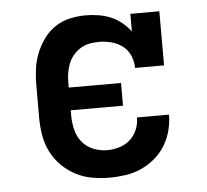

<svg xmlns="http://www.w3.org/2000/svg" viewBox="-44 -585 689 640"><g transform="rotate(-5 300.0 -265.0)"><path d="M298 8Q268 8 239.5 3Q211 -2 185 -15.5Q159 -29 138 -50Q117 -71 104 -97Q91 -123 86 -152Q81 -181 81 -210V-320Q81 -347 84.5 -374Q88 -401 98 -426Q108 -451 124 -473.5Q140 -496 162.5 -511Q185 -526 211.5 -532Q238 -538 265 -538Q287 -538 308 -534.5Q329 -531 348.5 -523Q368 -515 384.5 -501.5Q401 -488 414 -471V-530H511V-349H414Q414 -370 405.5 -390Q397 -410 380.5 -422.5Q364 -435 343.5 -440.5Q323 -446 302 -446Q286 -446 270 -443Q254 -440 240 -431.5Q226 -423 215.5 -410.5Q205 -398 199 -383Q193 -368 190.5 -352Q188 -336 188 -320V-303H363V-227H188V-210Q188 -186 193.5 -162.5Q199 -139 214 -120.5Q229 -102 251.5 -93Q274 -84 298 -84Q318 -84 338.5 -90Q359 -96 374.5 -110Q390 -124 398 -143.5Q406 -163 406 -184Q406 -184 406 -184Q406 -184 406 -184H513Q513 -184 513 -184Q513 -184 513 -184Q513 -157 506 -130.5Q499 -104 484.5 -80.5Q470 -57 449 -39.5Q428 -22 403.5 -11Q379 0 352 4Q325 8 298 8Z"/></g></svg>

Font: Iosevka Slab Semibold Extended
Style: Regular
Weight: 600
Width: 7
Monospace: yes
Designer: Belleve Invis
Foundry: Belleve Invis
Version: Version 11.1.0; ttfautohint (v1.8.3)